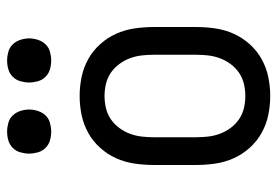

<svg xmlns="http://www.w3.org/2000/svg" viewBox="-140 -632 780 540"><g transform="rotate(-90 250.0 -362.0)"><path d="M250 8Q223 8 196.5 2.5Q170 -3 146.5 -16Q123 -29 104.5 -49.5Q86 -70 75 -94.5Q64 -119 60 -146Q56 -173 56 -200V-320Q56 -347 60 -374Q64 -401 75 -425.5Q86 -450 104.5 -470.5Q123 -491 146.5 -504Q170 -517 196.5 -522.5Q223 -528 250 -528Q277 -528 303.5 -522.5Q330 -517 353.5 -504Q377 -491 395.5 -470.5Q414 -450 425 -425.5Q436 -401 440 -374Q444 -347 444 -320V-200Q444 -173 440 -146Q436 -119 425 -94.5Q414 -70 395.5 -49.5Q377 -29 353.5 -16Q330 -3 303.5 2.5Q277 8 250 8ZM250 -62Q267 -62 284 -66Q301 -70 315 -79.5Q329 -89 339.5 -103Q350 -117 356 -133Q362 -149 364 -166Q366 -183 366 -200V-320Q366 -337 364 -354Q362 -371 356 -387Q350 -403 339.5 -417Q329 -431 315 -440.5Q301 -450 284 -454Q267 -458 250 -458Q233 -458 216 -454Q199 -450 185 -440.5Q171 -431 160.5 -417Q150 -403 144 -387Q138 -371 136 -354Q134 -337 134 -320V-200Q134 -183 136 -166Q138 -149 144 -133Q150 -117 160.5 -103Q171 -89 185 -79.5Q199 -70 216 -66Q233 -62 250 -62ZM350 -608Q337 -608 325 -611.5Q313 -615 304 -624Q295 -633 291.5 -645.5Q288 -658 288 -670Q288 -682 291.5 -694.5Q295 -707 304 -716Q313 -725 325 -728.5Q337 -732 350 -732Q362 -732 374.5 -728.5Q387 -725 395.5 -716Q404 -707 408 -694.5Q412 -682 412 -670Q412 -658 408 -645.5Q404 -633 395.5 -624Q387 -615 374.5 -611.5Q362 -608 350 -608ZM150 -608Q137 -608 125 -611.5Q113 -615 104 -624Q95 -633 91.5 -645.5Q88 -658 88 -670Q88 -682 91.5 -694.5Q95 -707 104 -716Q113 -725 125 -728.5Q137 -732 150 -732Q162 -732 174.5 -728.5Q187 -725 195.5 -716Q204 -707 208 -694.5Q212 -682 212 -670Q212 -658 208 -645.5Q204 -633 195.5 -624Q187 -615 174.5 -611.5Q162 -608 150 -608Z"/></g></svg>

Font: Huly
Style: Regular
Weight: 400
Designer: Belleve Invis
Foundry: Belleve Invis
Version: Version 33.2.5; ttfautohint (v1.8.4)